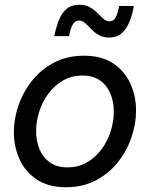

<svg xmlns="http://www.w3.org/2000/svg" viewBox="-20 -773 637 803"><path d="M256 10Q182 10 133.5 -22.5Q85 -55 61.5 -107.5Q38 -160 38 -220Q38 -276 57.5 -332.5Q77 -389 114.5 -436Q152 -483 206.5 -511.5Q261 -540 331 -540Q406 -540 454 -507.5Q502 -475 525.5 -423Q549 -371 549 -310Q549 -254 529.5 -197.5Q510 -141 472.5 -94Q435 -47 380.5 -18.5Q326 10 256 10ZM262 -73Q308 -73 344 -94Q380 -115 405 -149Q430 -183 443 -224.5Q456 -266 456 -306Q456 -347 442 -381Q428 -415 399 -436Q370 -457 325 -457Q279 -457 243 -436Q207 -415 182 -381Q157 -347 144 -306Q131 -265 131 -224Q131 -184 145 -149.5Q159 -115 188 -94Q217 -73 262 -73ZM437 -616Q411 -616 393 -626.5Q375 -637 361.5 -651.5Q348 -666 336 -676.5Q324 -687 310 -687Q294 -687 284 -670Q274 -653 269 -622H207Q215 -661 227 -690.5Q239 -720 259.5 -736.5Q280 -753 311 -753Q338 -753 356 -742.5Q374 -732 387.5 -718.5Q401 -705 412.5 -694.5Q424 -684 438 -684Q455 -684 464 -700.5Q473 -717 478 -748H540Q533 -709 520.5 -679.5Q508 -650 488 -633Q468 -616 437 -616Z"/></svg>

Font: Be Vietnam Pro Variable Thin
Style: Italic
Weight: 100
Italic angle: -12°
Designer: Lam Bao, Tony Le, Vietanh Nguyen
Foundry: Yellow Type Foundry
Version: Version 1.002